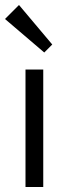

<svg xmlns="http://www.w3.org/2000/svg" viewBox="-31 -748 263 768"><path d="M71 0H142V-470H71ZM-11 -672 146 -538 178 -570 45 -728Z"/></svg>

Font: MV Cash Light
Style: Regular
Weight: 300
Designer: Rodrigo Fuenzalida
Foundry: fragTYPE
Version: Version 1.100;Glyphs 3.1.2 (3151)